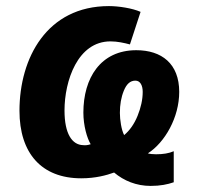

<svg xmlns="http://www.w3.org/2000/svg" viewBox="-20 -576 653 631"><path d="M475 35C507 35 531 30 551 23V-79C535 -72 516 -69 493 -69C482 -69 473 -70 466 -72C522 -108 569 -190 569 -274C569 -367 511 -411 428 -411C310 -411 254 -319 254 -206C254 -163 266 -122 278 -102C269 -99 261 -98 253 -99C217 -100 192 -136 192 -213C192 -310 235 -440 343 -440C366 -440 388 -435 407 -430L442 -537C415 -549 370 -556 338 -556C134 -556 44 -385 44 -212C44 -73 116 10 247 10C294 10 330 0 355 -9C387 18 428 35 475 35ZM388 -132C379 -149 374 -182 374 -205C374 -232 378 -256 387 -278C396 -300 408 -311 425 -311C441 -311 449 -295 449 -274C449 -249 443 -222 432 -195C421 -168 406 -147 388 -132Z"/></svg>

Font: BC Sans
Style: Bold Italic
Weight: 700
Italic angle: -12°
Designer: Monotype Design Team
Province of B.C.
Foundry: Monotype Imaging Inc.
Version: Version 2.000;GOOG;noto-source:20170915:90ef993387c0